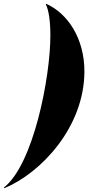

<svg xmlns="http://www.w3.org/2000/svg" viewBox="-114 -820 518 1010"><path d="M127 -797C143 -766.5 151 -705.5 151 -633.5C151 -411.5 61 46.5 -93.5 166.5L-91 170C102 90 330 -152 330 -445C330 -618 242 -750 129 -800Z"/></svg>

Font: Bodoni* 36pt Fatface
Style: Italic
Weight: 900
Italic angle: -13°
Version: Version 2.3